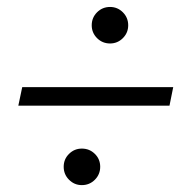

<svg xmlns="http://www.w3.org/2000/svg" viewBox="-20 -582 533 552"><path d="M215.3 -49.8Q193.8 -49.8 178.5 -65.2Q163.1 -80.6 163.1 -102.5Q163.1 -124.5 178.5 -139.6Q193.8 -154.8 215.3 -154.8Q237.3 -154.8 252.7 -139.6Q268.1 -124.5 268.1 -102.5Q268.1 -80.6 252.7 -65.2Q237.3 -49.8 215.3 -49.8ZM296.4 -457Q274.4 -457 259 -472.4Q243.7 -487.8 243.7 -509.3Q243.7 -531.2 259 -546.6Q274.4 -562 296.4 -562Q317.9 -562 333.3 -546.6Q348.6 -531.2 348.6 -509.3Q348.6 -487.8 333.3 -472.4Q317.9 -457 296.4 -457ZM32.7 -278.3 43.9 -331.5H478L467.3 -278.3Z"/></svg>

Font: Reddit Sans Light
Style: Italic
Weight: 300
Italic angle: -11.25°
Designer: Stephen Hutchings
Version: Version 1.013